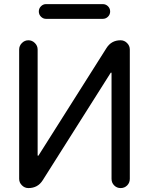

<svg xmlns="http://www.w3.org/2000/svg" viewBox="-20 -955 734 954"><path d="M625 -66.4Q625 -46.9 611.8 -33.7Q598.6 -20.5 579.6 -20.5Q560.5 -20.5 547.4 -33.7Q534.2 -46.9 534.2 -66.4V-591.8Q534.2 -593.8 532.7 -594.2Q531.2 -594.7 530.3 -593.8L192.4 -59.6Q168 -20.5 121.1 -20.5Q102.5 -20.5 88.9 -34.2Q75.2 -47.9 75.2 -66.4V-709Q75.2 -727.5 88.9 -741.2Q102.5 -754.9 121.1 -754.9Q139.6 -754.9 153.3 -741.2Q167 -727.5 167 -709V-183.6Q167 -181.6 168.5 -181.2Q169.9 -180.7 170.9 -181.6L508.8 -715.8Q533.2 -754.9 579.1 -754.9Q597.7 -754.9 611.3 -741.2Q625 -727.5 625 -709ZM209 -861.3Q194.3 -861.3 183.6 -872.1Q172.9 -882.8 172.9 -897.9Q172.9 -913.1 183.6 -923.8Q194.3 -934.6 209 -934.6H490.2Q505.9 -934.6 516.6 -923.8Q527.3 -913.1 527.3 -897.9Q527.3 -882.8 516.6 -872.1Q505.9 -861.3 490.2 -861.3Z"/></svg>

Font: Gen Jyuu Gothic Regular
Style: Regular
Weight: 400
Designer: [Source Han Sans]
Ryoko NISHIZUKA  (kana & ideographs); Paul D. Hunt (Latin, Greek & Cyrillic); Wenlong ZHANG  (bopomofo
Version: Version 1.002.20150607